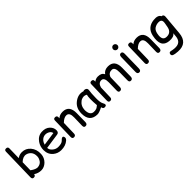

<svg xmlns="http://www.w3.org/2000/svg" viewBox="224 -2175 3840 3840"><g transform="rotate(-45 2144.0 -254.5)"><path d="M128.9 -786.1Q179.7 -786.1 178.7 -737.8L173.3 -468.8Q186 -477.1 200.7 -485.4Q244.6 -510.3 303.2 -510.3Q408.7 -510.3 480.5 -426.8Q555.2 -339.8 547.9 -208.5Q542.5 -109.9 471.7 -40Q405.3 23.9 322.3 24.4Q237.3 24.9 163.1 -24.4Q159.2 22 110.4 21Q66.4 20 67.4 -32.2L84 -740.7Q85 -786.1 128.9 -786.1ZM322.3 -70.8Q388.2 -79.6 420.4 -122.1Q459.5 -174.8 460.9 -231.9Q462.9 -315.9 418.9 -363.8Q383.3 -402.8 331.5 -415.5Q251.5 -434.6 170.4 -356L166 -132.3Q259.8 -62.5 322.3 -70.8Z M719.7 -211.4Q722.2 -156.2 769.5 -114.7Q824.2 -66.4 892.6 -66.9Q992.2 -67.9 1026.4 -106Q1059.1 -142.6 1080.1 -147Q1103.5 -151.9 1113.3 -132.3Q1136.2 -86.9 1091.8 -47.4Q1013.7 22 886.7 21Q793.5 20 723.6 -37.6Q636.7 -108.9 636.7 -231Q636.7 -331.5 691.4 -410.2Q759.8 -508.3 868.2 -515.1Q981 -522 1044.4 -459.5Q1104.5 -400.9 1102.1 -326.2Q1100.1 -266.1 1047.9 -258.8ZM730.5 -292 1017.6 -334Q1010.3 -376.5 973.1 -400.4Q930.2 -427.7 881.8 -427.2Q814.5 -427.2 765.6 -367.2Q744.1 -340.3 730.5 -292Z M1263.2 -534.2Q1314.5 -534.2 1313 -485.8Q1312.5 -471.7 1312 -457Q1365.2 -505.4 1448.2 -505.4Q1632.8 -504.9 1629.4 -282.7L1625.5 -38.6Q1624.5 20.5 1578.6 24.4Q1525.4 29.3 1526.9 -29.8L1532.7 -261.2Q1536.1 -396 1455.6 -401.9Q1387.7 -406.7 1310.1 -329.1L1302.2 -33.7Q1300.8 19.5 1248.5 18.6Q1204.6 17.6 1206.1 -34.7L1217.3 -488.8Q1218.3 -534.2 1263.2 -534.2Z M1910.6 27.3Q1691.4 27.8 1689.9 -207Q1688.5 -359.9 1790.5 -443.4Q1907.7 -539.6 2035.6 -499Q2049.8 -511.2 2079.6 -504.4Q2138.2 -491.2 2127 -428.7Q2115.7 -367.7 2113.3 -220.7Q2111.3 -103.5 2139.6 -54.7Q2181.2 16.6 2127.9 27.3Q2066.9 40 2057.1 -24.4Q1956.1 26.9 1910.6 27.3ZM1967.3 -70.8Q1984.9 -77.1 2028.3 -112.8Q2010.7 -322.8 2033.2 -401.9Q1985.8 -431.6 1934.1 -418.9Q1897.9 -410.2 1876.5 -394Q1789.6 -331.1 1785.2 -216.3Q1786.6 -66.9 1887.7 -60.1Q1930.2 -57.1 1967.3 -70.8Z M2289.6 -534.2Q2340.3 -534.2 2339.4 -485.8L2338.9 -465.8Q2382.3 -504.9 2444.8 -505.4Q2546.4 -506.3 2582 -433.6Q2631.8 -505.9 2731.9 -505.4Q2917 -504.9 2913.6 -282.7L2909.7 -40Q2908.7 19 2862.8 22.9Q2810.1 27.8 2811 -31.2L2814 -256.3Q2815.9 -400.9 2738.8 -402.8Q2649.4 -405.3 2617.2 -321.3Q2615.7 -319.8 2615.2 -291.5L2609.4 -46.9Q2607.9 12.2 2562.5 16.1Q2512.2 20.5 2513.7 -38.1L2518.6 -262.2Q2521.5 -401.4 2446.3 -403.8Q2361.8 -406.7 2335.4 -305.2L2327.1 -35.2Q2325.7 18.1 2274.9 17.1Q2231 16.1 2232.4 -36.1L2243.7 -488.8Q2244.6 -534.2 2289.6 -534.2Z M3105.5 -732.9Q3106.4 -732.9 3107.4 -732.9Q3124 -732.9 3138.2 -724.6Q3153.3 -715.8 3161.1 -700.2Q3168 -687 3168 -671.9Q3168 -669.4 3168 -667Q3166.5 -649.4 3155.8 -635.3Q3146 -622.6 3134.3 -617.2Q3122.1 -610.8 3106.9 -611.3Q3105.5 -611.3 3104 -611.3Q3088.9 -611.8 3076.2 -619.6Q3063 -627.4 3054.7 -641.1Q3046.4 -655.3 3046.4 -671.9Q3046.4 -687.5 3054.2 -701.2Q3062.5 -715.3 3075.2 -724.1Q3088.9 -732.9 3105.5 -732.9ZM3102.1 -511.2Q3148.4 -510.3 3147.5 -447.8L3140.6 -41.5Q3139.6 24.4 3093.8 24.4Q3041.5 23.9 3043 -37.6L3051.3 -447.3Q3052.7 -512.2 3102.1 -511.2Z M3355.5 -534.2Q3406.7 -534.2 3405.3 -485.8Q3404.8 -471.7 3404.3 -457Q3457.5 -505.4 3540.5 -505.4Q3725.1 -504.9 3721.7 -282.7L3717.8 -38.6Q3716.8 20.5 3670.9 24.4Q3617.7 29.3 3619.1 -29.8L3625 -261.2Q3628.4 -396 3547.9 -401.9Q3480 -406.7 3402.3 -329.1L3394.5 -33.7Q3393.1 19.5 3340.8 18.6Q3296.9 17.6 3298.3 -34.7L3309.6 -488.8Q3310.5 -534.2 3355.5 -534.2Z M4144.5 -293Q4152.3 -338.4 4150.4 -352.1Q4147.9 -414.1 4074.2 -414.6Q4011.2 -414.6 3958.5 -381.8Q3899.4 -345.2 3887.7 -231Q3874 -101.1 3971.2 -92.8Q4077.6 -84 4118.2 -173.8Q4127.4 -190.4 4144.5 -293ZM4210 -455.6Q4254.4 -447.8 4249 -389.2L4211.9 31.7Q4189 294.4 3931.6 275.9Q3843.3 269.5 3812.5 254.9Q3777.8 238.3 3786.1 200.2Q3795.4 157.7 3841.3 168.9Q3932.6 190.9 3996.6 180.2Q4104.5 161.6 4117.2 30.8L4125 -49.8Q4083.5 16.1 3955.6 3.9Q3739.7 -16.6 3800.3 -302.7Q3840.8 -494.1 4035.6 -514.2Q4168.9 -527.8 4198.7 -456.5Q4203.6 -456.5 4210 -455.6Z"/></g></svg>

Font: Comic Relief LRS
Style: Regular
Weight: 400
Designer: Jeff Davis
Foundry: Loudifier
Version: Version 1.0